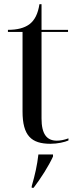

<svg xmlns="http://www.w3.org/2000/svg" viewBox="-20 -679 369 920"><path d="M222 10C255 10 291 2 308 -6V-16C286 -8 268 -5 252 -5C204 -5 179 -37 179 -111V-526H306V-536H179V-659H169C162 -614 147 -582 120 -562C96 -545 64 -536 18 -536V-526H88V-145C88 -29 130 10 222 10ZM132 213V221H141C176 175 213 117 234 71V61H164C158 113 148 158 132 213Z"/></svg>

Font: Noto Serif Display SemiCondensed
Style: Regular
Weight: 400
Width: 4
Designer: Monotype Design Team
Foundry: Monotype Imaging Inc.
Version: Version 2.009